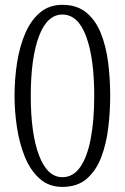

<svg xmlns="http://www.w3.org/2000/svg" viewBox="-20 -751 507 780"><path d="M233.4 8.3Q178.7 8.3 141.4 -24.9Q104 -58.1 81.5 -112.5Q59.1 -167 49.1 -232.2Q39.1 -297.4 39.1 -361.3Q39.1 -431.6 49.6 -497.8Q60.1 -564 83 -616.7Q106 -669.4 143.1 -700.4Q180.2 -731.4 233.4 -731.4Q292 -731.4 329.8 -700.7Q367.7 -669.9 389.2 -617.2Q410.6 -564.5 419.2 -498.3Q427.7 -432.1 427.7 -361.3Q427.7 -297.9 419.9 -232.7Q412.1 -167.5 391.6 -113Q371.1 -58.6 332.8 -25.1Q294.4 8.3 233.4 8.3ZM233.4 -31.2Q277.3 -31.2 305.9 -72.3Q334.5 -113.3 348.6 -187.5Q362.8 -261.7 362.8 -361.3Q362.8 -515.1 329.8 -603.5Q296.9 -691.9 233.4 -691.9Q171.4 -691.9 138.2 -603.5Q105 -515.1 105 -361.3Q105 -207.5 138.7 -119.4Q172.4 -31.2 233.4 -31.2Z"/></svg>

Font: Dai Banna SIL Light
Style: Regular
Weight: 300
Designer: Victor Gaultney
Foundry: SIL International
Version: Version 4.000